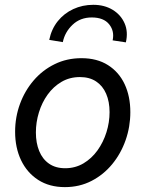

<svg xmlns="http://www.w3.org/2000/svg" viewBox="-20 -766 601 794"><path d="M248.5 7.8Q184.1 7.8 137.9 -22Q91.8 -51.8 67.1 -103.5Q42.5 -155.3 42.5 -221.2Q42.5 -281.2 62.5 -335.9Q82.5 -390.6 119.1 -433.3Q155.8 -476.1 206.1 -500.7Q256.3 -525.4 316.9 -525.4Q381.3 -525.4 426.5 -496.8Q471.7 -468.3 495.4 -418Q519 -367.7 519 -302.2Q519 -242.2 499.5 -186.5Q480 -130.9 444.1 -87.2Q408.2 -43.5 358.4 -17.8Q308.6 7.8 248.5 7.8ZM249.5 -70.3Q291 -70.3 325 -90.3Q358.9 -110.4 383.1 -144Q407.2 -177.7 420.2 -219Q433.1 -260.3 433.1 -302.2Q433.1 -345.7 418.9 -378.4Q404.8 -411.1 377.4 -429.2Q350.1 -447.3 310.5 -447.3Q268.1 -447.3 234.4 -427.5Q200.7 -407.7 177 -374.8Q153.3 -341.8 140.9 -301Q128.4 -260.3 128.4 -218.3Q128.4 -174.8 142.1 -141.4Q155.8 -107.9 182.9 -89.1Q210 -70.3 249.5 -70.3ZM500.5 -590.8 445.8 -599.1Q454.1 -637.2 431.4 -665.5Q408.7 -693.8 359.4 -693.8Q312 -693.8 280.3 -663.8Q248.5 -633.8 239.7 -591.8L183.6 -601.1Q192.9 -646 219 -678.5Q245.1 -710.9 283.2 -728.5Q321.3 -746.1 365.7 -746.1Q411.6 -746.1 445.6 -725.6Q479.5 -705.1 495.1 -669.9Q510.7 -634.8 500.5 -590.8Z"/></svg>

Font: Reddit Sans
Style: Italic
Weight: 400
Italic angle: -11.25°
Designer: Stephen Hutchings
Version: Version 1.013